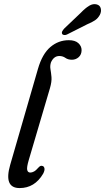

<svg xmlns="http://www.w3.org/2000/svg" viewBox="-20 -925 521 953"><path d="M321.5 -725.5Q353 -725.5 369 -710.8Q385 -696 385 -676.5Q385 -654.5 370.8 -641.5Q356.5 -628.5 337 -628.5Q317.5 -628.5 304.5 -637.8Q291.5 -647 274.5 -647Q247 -647 233 -615.5Q227.5 -598.5 230.5 -581.5Q233.5 -564.5 235.5 -542.5Q237.5 -520.5 228 -487.5L123 -131.5Q112 -94.5 115 -81.5Q118 -68.5 130.5 -68.5Q139 -68.5 148.8 -73.8Q158.5 -79 171.5 -94Q181 -104.5 189.5 -101.5Q198 -100.5 200.5 -90Q203 -79.5 194 -62.5Q152 8.5 77.5 8.5Q-2.5 8.5 30.5 -106.5L168.5 -583.5Q190 -657.5 230 -691.5Q270 -725.5 321.5 -725.5ZM381 -861.5Q403.5 -885 422.8 -896.5Q442 -908 460.5 -903Q476.5 -898.5 480.2 -883Q484 -867.5 475.5 -851Q466 -834 451.5 -824.2Q437 -814.5 413 -804.5L312 -753.5Q305 -750.5 298 -751.2Q291 -752 288.5 -757Q285.5 -763 289.2 -770Q293 -777 299.5 -784Z"/></svg>

Font: Fraunces 144pt SuperSoft
Style: Italic
Weight: 400
Italic angle: -16°
Version: Version 1.000;[b76b70a41]